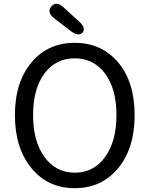

<svg xmlns="http://www.w3.org/2000/svg" viewBox="-20 -971 782 1004"><path d="M146 -90Q58 -195 58 -369Q58 -543 146 -646Q231 -747 371 -747Q511 -747 597.5 -645Q684 -543 684 -369Q684 -195 597.5 -91Q511 13 371 13Q231 13 146 -90ZM212.5 -150Q272 -68 371 -68Q470 -68 529.5 -150Q589 -232 589 -369Q589 -506 529.5 -586Q470 -666 370.5 -666Q271 -666 212 -586Q153 -506 153 -369Q153 -232 212.5 -150ZM412 -801Q392 -778 351 -808L265 -874Q223 -906 248 -937Q274 -968 313 -932L393 -859Q431 -825 412 -801Z"/></svg>

Font: Resource Han Rounded KR
Style: Regular
Weight: 400
Designer: Cyano Hao (round all glyphs); Ryoko NISHIZUKA 西塚涼子 (kana, bopomofo & ideographs); Paul D. Hunt (Latin, Greek & Cyrillic)
Foundry: Cyano Hao
Version: 0.990